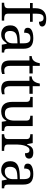

<svg xmlns="http://www.w3.org/2000/svg" viewBox="1203 -1995 802 3248"><g transform="rotate(90 1604.0 -371.0)"><path d="M26.4 0V-41H39.1Q72.3 -41 95.7 -53.2Q119.1 -65.4 119.1 -111.3V-477.5H30.3V-523.4H119.1V-572.3Q119.1 -659.2 165.5 -705.6Q211.9 -752 292 -752Q368.2 -752 398.4 -732.9Q428.7 -713.9 428.7 -683.6Q428.7 -657.2 406.2 -643.1Q383.8 -628.9 348.6 -628.9Q348.6 -658.2 335 -682.6Q321.3 -707 284.2 -707Q242.2 -707 226.6 -674.8Q210.9 -642.6 210.9 -581.1V-523.4H348.6V-477.5H210.9V-111.3Q210.9 -65.4 234.4 -53.2Q257.8 -41 291 -41H328.1V0Z M560.5 9.8Q495.1 9.8 452.1 -28.3Q409.2 -66.4 409.2 -146.5Q409.2 -224.6 464.4 -261.7Q519.5 -298.8 631.8 -302.7L712.9 -305.7V-364.3Q712.9 -399.4 707 -426.3Q701.2 -453.1 681.6 -468.8Q662.1 -484.4 622.1 -484.4Q585 -484.4 565.4 -470.7Q545.9 -457 539.6 -433.1Q533.2 -409.2 533.2 -377.9Q492.2 -377.9 471.2 -392.1Q450.2 -406.2 450.2 -439.5Q450.2 -473.6 474.1 -494.1Q498 -514.6 538.1 -523.9Q578.1 -533.2 626 -533.2Q715.8 -533.2 760.3 -495.1Q804.7 -457 804.7 -364.3V-111.3Q804.7 -70.3 818.4 -55.7Q832 -41 865.2 -41H868.2V0H736.3L720.7 -84H712.9Q692.4 -56.6 672.9 -35.6Q653.3 -14.6 627.4 -2.4Q601.6 9.8 560.5 9.8ZM583 -50.8Q642.6 -50.8 677.7 -87.4Q712.9 -124 712.9 -186.5V-265.6L650.4 -262.7Q567.4 -258.8 535.6 -229Q503.9 -199.2 503.9 -141.6Q503.9 -50.8 583 -50.8Z M1144.5 9.8Q1070.3 9.8 1036.6 -23.9Q1002.9 -57.6 1002.9 -141.6V-467.8H928.7V-506.8Q946.3 -506.8 967.8 -514.2Q989.3 -521.5 1004.9 -538.1Q1021.5 -555.7 1032.2 -581.1Q1043 -606.4 1049.8 -643.6H1094.7V-523.4H1222.7V-467.8H1094.7V-138.7Q1094.7 -88.9 1115.2 -65.4Q1135.7 -42 1168.9 -42Q1186.5 -42 1201.2 -43.9Q1215.8 -45.9 1231.4 -48.8V-5.9Q1218.8 0 1193.4 4.9Q1168 9.8 1144.5 9.8Z M1488.3 9.8Q1414.1 9.8 1380.4 -23.9Q1346.7 -57.6 1346.7 -141.6V-467.8H1272.5V-506.8Q1290 -506.8 1311.5 -514.2Q1333 -521.5 1348.6 -538.1Q1365.2 -555.7 1376 -581.1Q1386.7 -606.4 1393.6 -643.6H1438.5V-523.4H1566.4V-467.8H1438.5V-138.7Q1438.5 -88.9 1459 -65.4Q1479.5 -42 1512.7 -42Q1530.3 -42 1544.9 -43.9Q1559.6 -45.9 1575.2 -48.8V-5.9Q1562.5 0 1537.1 4.9Q1511.7 9.8 1488.3 9.8Z M1864.3 9.8Q1787.1 9.8 1745.1 -35.6Q1703.1 -81.1 1703.1 -181.6V-416Q1703.1 -459 1679.2 -470.7Q1655.3 -482.4 1623 -482.4H1620.1V-523.4H1794.9V-186.5Q1794.9 -123 1816.4 -87.9Q1837.9 -52.7 1897.5 -52.7Q1961.9 -52.7 1991.2 -96.2Q2020.5 -139.6 2020.5 -210.9V-412.1Q2020.5 -458 1997.1 -470.2Q1973.6 -482.4 1940.4 -482.4H1937.5V-523.4H2112.3V-106.4Q2112.3 -63.5 2136.2 -52.2Q2160.2 -41 2192.4 -41H2195.3V0H2040L2027.3 -79.1H2022.5Q1992.2 -24.4 1952.1 -7.3Q1912.1 9.8 1864.3 9.8Z M2250 0V-41H2252.9Q2286.1 -41 2309.6 -53.2Q2333 -65.4 2333 -111.3V-416Q2333 -459 2309.1 -470.7Q2285.2 -482.4 2252.9 -482.4H2250V-523.4H2400.4L2418.9 -426.8H2423.8Q2436.5 -456.1 2451.2 -480.5Q2465.8 -504.9 2490.2 -519Q2514.6 -533.2 2557.6 -533.2Q2611.3 -533.2 2637.2 -514.6Q2663.1 -496.1 2663.1 -461.9Q2663.1 -431.6 2642.1 -412.1Q2621.1 -392.6 2572.3 -392.6Q2572.3 -432.6 2560.5 -450.7Q2548.8 -468.8 2520.5 -468.8Q2493.2 -468.8 2474.6 -447.3Q2456.1 -425.8 2445.3 -392.6Q2434.6 -359.4 2429.7 -323.7Q2424.8 -288.1 2424.8 -259.8V-106.4Q2424.8 -63.5 2448.7 -52.2Q2472.7 -41 2504.9 -41H2532.2V0Z M2858.4 9.8Q2793 9.8 2750 -28.3Q2707 -66.4 2707 -146.5Q2707 -224.6 2762.2 -261.7Q2817.4 -298.8 2929.7 -302.7L3010.7 -305.7V-364.3Q3010.7 -399.4 3004.9 -426.3Q2999 -453.1 2979.5 -468.8Q2960 -484.4 2919.9 -484.4Q2882.8 -484.4 2863.3 -470.7Q2843.8 -457 2837.4 -433.1Q2831.1 -409.2 2831.1 -377.9Q2790 -377.9 2769 -392.1Q2748 -406.2 2748 -439.5Q2748 -473.6 2772 -494.1Q2795.9 -514.6 2835.9 -523.9Q2876 -533.2 2923.8 -533.2Q3013.7 -533.2 3058.1 -495.1Q3102.5 -457 3102.5 -364.3V-111.3Q3102.5 -70.3 3116.2 -55.7Q3129.9 -41 3163.1 -41H3166V0H3034.2L3018.6 -84H3010.7Q2990.2 -56.6 2970.7 -35.6Q2951.2 -14.6 2925.3 -2.4Q2899.4 9.8 2858.4 9.8ZM2880.9 -50.8Q2940.4 -50.8 2975.6 -87.4Q3010.7 -124 3010.7 -186.5V-265.6L2948.2 -262.7Q2865.2 -258.8 2833.5 -229Q2801.8 -199.2 2801.8 -141.6Q2801.8 -50.8 2880.9 -50.8Z"/></g></svg>

Font: Noto Serif Todhri
Style: Regular
Weight: 400
Designer: Mikhail Merkuryev
Version: Version 1.000; ttfautohint (v1.8.4.7-5d5b)